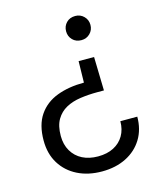

<svg xmlns="http://www.w3.org/2000/svg" viewBox="-108 -590 736 876"><g transform="rotate(-15 259.5 -152.5)"><path d="M365 -308 369 -149H338Q296 -149 257.5 -143.5Q219 -138 189.5 -122Q160 -106 142.5 -76.5Q125 -47 125 1Q125 42 143 72.5Q161 103 192.5 119Q224 135 266 135Q309 135 340 119Q371 103 388 74Q405 45 405 6H485Q485 66 457.5 111Q430 156 380.5 181Q331 206 266 206Q201 206 151 181Q101 156 72.5 110Q44 64 44 1Q44 -73 75.5 -119Q107 -165 162.5 -186Q218 -207 290 -207L292 -308ZM330 -511Q354 -511 370.5 -494.5Q387 -478 387 -454Q387 -430 370.5 -413.5Q354 -397 330 -397Q304 -397 288 -413.5Q272 -430 272 -454Q272 -478 288 -494.5Q304 -511 330 -511Z"/></g></svg>

Font: DM Sans 20pt
Style: Regular
Weight: 400
Version: Version 4.004;gftools[0.9.30]